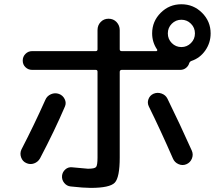

<svg xmlns="http://www.w3.org/2000/svg" viewBox="-20 -870 1040 920"><path d="M803.2 -663.6Q822.3 -644.5 849.1 -644.5Q876 -644.5 895 -663.6Q914.1 -682.6 914.1 -710Q914.1 -737.3 895 -756.3Q876 -775.4 849.1 -775.4Q822.3 -775.4 803.2 -756.3Q784.2 -737.3 784.2 -710Q784.2 -682.6 803.2 -663.6ZM989.3 -710Q989.3 -665 963.9 -628.4Q938.5 -591.8 897.5 -578.1Q889.6 -575.2 886.7 -567.4Q882.8 -553.7 871.1 -544.4Q859.4 -535.2 843.8 -535.2H563.5Q554.7 -535.2 553.7 -526.4V-115.2Q553.7 -19.5 529.8 5.4Q505.9 30.3 414.1 30.3Q380.9 30.3 318.4 23.4Q299.8 21.5 287.6 6.3Q275.4 -8.8 277.3 -28.3Q279.3 -45.9 293 -58.1Q306.6 -70.3 325.2 -68.4Q382.8 -62.5 401.4 -61.5Q433.6 -61.5 440.4 -69.8Q447.3 -78.1 447.3 -115.2V-526.4Q447.3 -535.2 438.5 -535.2H133.8Q115.2 -535.2 102.1 -547.9Q88.9 -560.5 88.9 -579.6Q88.9 -598.6 102.1 -611.8Q115.2 -625 133.8 -625H438.5Q447.3 -625 447.3 -633.8V-725.6Q447.3 -749 462.4 -764.6Q477.5 -780.3 500 -780.3Q523.4 -780.3 538.6 -764.2Q553.7 -748 553.7 -725.6V-633.8Q553.7 -625 563.5 -625H729.5Q731.4 -625 732.9 -627.4Q734.4 -629.9 733.4 -631.8Q709 -667 709 -710Q709 -767.6 750 -808.6Q791 -849.6 849.1 -849.6Q907.2 -849.6 948.2 -808.6Q989.3 -767.6 989.3 -710ZM105.5 -88.9Q87.9 -96.7 81.1 -116.2Q74.2 -135.7 83 -154.3Q143.6 -271.5 197.3 -391.6Q205.1 -410.2 224.1 -418.5Q243.2 -426.8 262.7 -419.9Q281.2 -413.1 290 -395Q298.8 -377 291 -359.4Q242.2 -245.1 171.9 -111.3Q162.1 -93.8 143.1 -86.9Q124 -80.1 105.5 -88.9ZM808.6 -110.4Q748 -249 693.4 -359.4Q684.6 -377 691.4 -395Q698.2 -413.1 715.8 -420.9Q734.4 -428.7 753.9 -421.9Q773.4 -415 782.2 -397.5Q840.8 -278.3 899.4 -147.5Q907.2 -128.9 899.4 -109.9Q891.6 -90.8 873 -83Q854.5 -75.2 835.4 -83.5Q816.4 -91.8 808.6 -110.4Z"/></svg>

Font: Rounded Mgen+ 2m medium
Style: Regular
Weight: 500
Designer: [Source Han Sans]
Ryoko NISHIZUKA  (kana & ideographs); Paul D. Hunt (Latin, Greek & Cyrillic); Wenlong ZHANG  (bopomofo
Version: Version 1.059.20150602